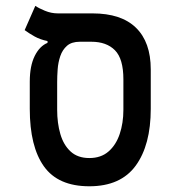

<svg xmlns="http://www.w3.org/2000/svg" viewBox="-20 -632 626 661"><path d="M287.6 9.3Q180.2 9.3 131.3 -59.1Q82.5 -127.4 82.5 -257.3V-350.6Q82.5 -405.3 99.6 -439.5Q116.7 -473.6 143.6 -484.4V-490.7Q118.7 -495.6 99.4 -506.3Q80.1 -517.1 64.9 -528.3L101.6 -611.8Q112.8 -604 134.5 -595Q156.2 -585.9 179.2 -585.9H298.3Q397.5 -585.9 448.2 -536.4Q499 -486.8 499 -393.1V-257.3Q499 -132.8 447.3 -61.8Q395.5 9.3 287.6 9.3ZM287.6 -87.9Q327.6 -87.9 353.5 -110.4Q379.4 -132.8 392.1 -170.7Q404.8 -208.5 404.8 -253.9V-358.9Q404.8 -429.7 375.7 -459Q346.7 -488.3 294.4 -488.3H254.9Q226.6 -488.3 210.7 -474.4Q194.8 -460.4 187.5 -438.7Q180.2 -417 178.5 -393.3Q176.8 -369.6 176.8 -349.6V-253.9Q176.8 -208.5 187.7 -170.7Q198.7 -132.8 223.1 -110.4Q247.6 -87.9 287.6 -87.9Z"/></svg>

Font: Cascadia Mono
Style: Regular
Weight: 400
Monospace: yes
Designer: Aaron Bell
Foundry: Saja Typeworks
Version: Version 2404.023